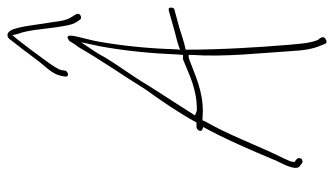

<svg xmlns="http://www.w3.org/2000/svg" viewBox="-210 -648 894 514"><g transform="rotate(-90 237.0 -391.0)"><path d="M50 -35 58 -29C61 -27 67 -29 68 -30C75 -40 68 -44 60 -50L62 -60C66 -70 72 -83 80 -99C107 -156 135 -230 169 -289L172 -296L196 -295C251 -295 291 -315 334 -331C334 -331 339 -333 341 -333H347V-325C341 -236 352 -142 357 -61C359 -24 363 1 373 23L377 33C379 37 383 37 389 34C401 27 390 17 387 13C378 -10 377 -33 374 -66C367 -149 361 -249 361 -341C382 -345 400 -352 420 -358L468 -371C475 -371 477 -390 466 -386H465L419 -373C403 -368 386 -365 372 -360L361 -356L362 -367C364 -434 370 -501 382 -571C389 -612 407 -658 394 -657C392 -657 389 -655 385 -653C383 -652 379 -641 368 -628C331 -564 292 -509 255 -449C224 -406 193 -361 166 -312H154C150 -312 145 -308 144 -304C142 -296 149 -296 154 -294C122 -236 92 -166 66 -104V-103C49 -70 37 -43 50 -35ZM185 -316 224 -377C238 -399 252 -420 265 -441C289 -482 319 -521 342 -560C346 -568 352 -578 358 -587L381 -621L370 -570C357 -498 351 -431 348 -360L347 -348H335C292 -331 257 -311 200 -311H198ZM289 -662C289 -660 289 -656 295 -656C299 -656 304 -659 305 -664L306 -671V-672C306 -674 308 -679 309 -681C320 -701 325 -706 337 -723C353 -745 373 -772 389 -792L400 -805L403 -791C414 -763 416 -720 421 -688C424 -668 427 -645 435 -633L442 -623C445 -621 445 -621 447 -621C452 -621 456 -624 457 -628C457 -630 457 -633 456 -634L450 -644C439 -659 437 -680 435 -696C429 -728 426 -767 418 -795C415 -807 409 -818 400 -818C397 -818 393 -817 389 -812C379 -798 365 -782 353 -765L328 -732C308 -707 292 -694 289 -663ZM419 -373V-374Z"/></g></svg>

Font: Stray Cat
Style: ExLtCnObl
Weight: 200
Version: Version 1.0